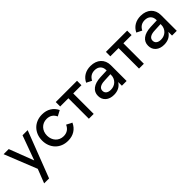

<svg xmlns="http://www.w3.org/2000/svg" viewBox="168 -1520 2726 2726"><g transform="rotate(-45 1530.5 -157.0)"><path d="M215 -10 19 -500H122L264 -130L399 -500H502L232 200H133Z M542 -250Q542 -307 561 -355.5Q580 -404 614.5 -439.5Q649 -475 697 -494.5Q745 -514 803 -514Q880 -514 937 -479.5Q994 -445 1026 -380L942 -335Q922 -379 887 -401Q852 -423 805 -423Q768 -423 738 -410Q708 -397 686.5 -374Q665 -351 653 -319.5Q641 -288 641 -250Q641 -213 653 -181Q665 -149 686.5 -126Q708 -103 738 -90Q768 -77 804 -77Q852 -77 887.5 -100Q923 -123 943 -169L1027 -126Q996 -58 938.5 -22Q881 14 803 14Q745 14 697 -5.5Q649 -25 614.5 -60.5Q580 -96 561 -144.5Q542 -193 542 -250Z M1493 -500V-411H1328V0H1231V-411H1066V-500Z M1551 -138Q1551 -211 1606.5 -253.5Q1662 -296 1765 -301L1894 -306V-313Q1894 -368 1862 -399Q1830 -430 1774 -430Q1686 -430 1645 -349L1565 -389Q1595 -450 1649 -482Q1703 -514 1776 -514Q1824 -514 1863.5 -500Q1903 -486 1931 -460Q1959 -434 1974 -397.5Q1989 -361 1989 -316V0H1894V-74Q1839 14 1724 14Q1645 14 1598 -27.5Q1551 -69 1551 -138ZM1743 -69Q1776 -69 1803.5 -80Q1831 -91 1851 -110.5Q1871 -130 1882.5 -157Q1894 -184 1894 -215V-231L1771 -225Q1711 -223 1679 -202.5Q1647 -182 1647 -144Q1647 -109 1672.5 -89Q1698 -69 1743 -69Z M2500 -500V-411H2335V0H2238V-411H2073V-500Z M2558 -138Q2558 -211 2613.5 -253.5Q2669 -296 2772 -301L2901 -306V-313Q2901 -368 2869 -399Q2837 -430 2781 -430Q2693 -430 2652 -349L2572 -389Q2602 -450 2656 -482Q2710 -514 2783 -514Q2831 -514 2870.5 -500Q2910 -486 2938 -460Q2966 -434 2981 -397.5Q2996 -361 2996 -316V0H2901V-74Q2846 14 2731 14Q2652 14 2605 -27.5Q2558 -69 2558 -138ZM2750 -69Q2783 -69 2810.5 -80Q2838 -91 2858 -110.5Q2878 -130 2889.5 -157Q2901 -184 2901 -215V-231L2778 -225Q2718 -223 2686 -202.5Q2654 -182 2654 -144Q2654 -109 2679.5 -89Q2705 -69 2750 -69Z"/></g></svg>

Font: NT Somic Medium
Style: Regular
Weight: 500
Designer: Ravid Balaliev — lead type designer, mastering
Michael Voronin — secret advisor, marketing
Ivan Kovalenko — best boy
Foundry: NT Type
Version: Version 0.7